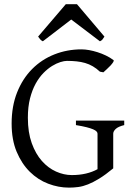

<svg xmlns="http://www.w3.org/2000/svg" viewBox="-20 -860 623 895"><path d="M508.8 -580.1Q512.2 -577.6 507.8 -570.6Q503.4 -563.5 495.4 -554.7Q487.3 -545.9 477.8 -537.4Q468.3 -528.8 461.9 -522.9L445.8 -525.9Q429.7 -541 412.6 -551Q395.5 -561 376.7 -566.4Q357.9 -571.8 336.9 -574Q315.9 -576.2 292 -576.2Q279.8 -576.2 261.5 -570.6Q243.2 -564.9 222.9 -552.5Q202.6 -540 182.6 -519.8Q162.6 -499.5 146.2 -470Q129.9 -440.4 119.9 -401.1Q109.9 -361.8 109.9 -311Q109.9 -243.2 127.9 -192.9Q146 -142.6 175.3 -109.6Q204.6 -76.7 241.2 -60.3Q277.8 -43.9 314.9 -43.9Q350.6 -43.9 380.6 -51Q410.6 -58.1 434.6 -71.3V-236.8Q434.6 -242.2 429.9 -247.3Q425.3 -252.4 413.8 -257.3Q402.3 -262.2 383.1 -267.1Q363.8 -272 334 -276.9V-297.9H559.1V-276.9Q531.2 -270 519.5 -259Q507.8 -248 507.8 -236.8V-75.2Q471.7 -45.4 443.1 -27.8Q414.6 -10.3 390.6 -0.7Q366.7 8.8 345.2 11.7Q323.7 14.6 301.8 14.6Q252.4 14.6 204.6 -3.7Q156.7 -22 118.9 -59.3Q81.1 -96.7 57.6 -152.6Q34.2 -208.5 34.2 -284.2Q34.2 -365.2 59.8 -429.4Q85.4 -493.7 129.9 -538.3Q174.3 -583 233.6 -606.4Q293 -629.9 359.9 -629.9Q376 -629.9 395.3 -626.5Q414.6 -623 434.6 -616.7Q454.6 -610.4 473.9 -601.1Q493.2 -591.8 508.8 -580.1ZM466.8 -689.5Q460.9 -680.2 457.5 -675.8Q454.1 -671.4 445.8 -667.5L312 -769L179.7 -667.5Q175.8 -669.4 173.1 -671.4Q170.4 -673.3 168.2 -675.8Q166 -678.2 163.6 -681.6Q161.1 -685.1 157.7 -689.5L286.6 -840.3H338.9Z"/></svg>

Font: Gentium Kaktovik
Style: Regular
Weight: 400
Designer: J. Victor Gaultney and Annie Olsen
Foundry: SIL International
Version: Version 1.102; 2013; Maintenance release